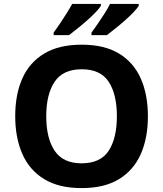

<svg xmlns="http://www.w3.org/2000/svg" viewBox="-20 -954 836 984"><path d="M738 -358Q738 -247 701.5 -164.5Q665 -82 590 -36Q515 10 398 10Q282 10 206.5 -36Q131 -82 94.5 -165Q58 -248 58 -359Q58 -470 94.5 -552Q131 -634 206.5 -679.5Q282 -725 399 -725Q515 -725 590 -679.5Q665 -634 701.5 -551.5Q738 -469 738 -358ZM217 -358Q217 -246 260 -181.5Q303 -117 398 -117Q495 -117 537 -181.5Q579 -246 579 -358Q579 -471 537 -535Q495 -599 399 -599Q303 -599 260 -535Q217 -471 217 -358ZM691 -934V-924Q683 -911 664 -891Q645 -871 620 -849Q595 -827 570.5 -807.5Q546 -788 528 -774H449V-787Q463 -806 481 -832Q499 -858 516 -885Q533 -912 544 -934ZM497 -934V-924Q489 -911 470 -891Q451 -871 426 -849Q401 -827 376.5 -807.5Q352 -788 334 -774H255V-787Q269 -806 286.5 -832Q304 -858 321 -885Q338 -912 350 -934Z"/></svg>

Font: Noto IKEA Latin
Style: Bold
Weight: 700
Designer: Monotype Design Team
Foundry: Monotype Imaging Inc.
Version: Version 1.0